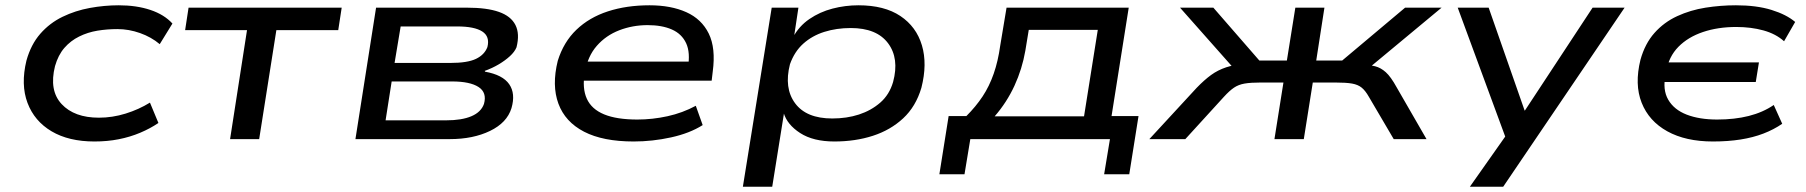

<svg xmlns="http://www.w3.org/2000/svg" viewBox="-20 -526 6828 726"><path d="M337 9Q240 9 175 -29.5Q110 -68 84 -137Q58 -206 80 -297Q97 -358 132.5 -398.5Q168 -439 216.5 -462.5Q265 -486 320 -496Q375 -506 429 -506Q496 -506 548.5 -488.5Q601 -471 632 -437L584 -359Q552 -386 509.5 -401Q467 -416 424 -416Q385 -416 348.5 -410Q312 -404 279.5 -388Q247 -372 223.5 -345Q200 -318 188 -276Q165 -184 213 -132.5Q261 -81 354 -81Q405 -81 455 -96.5Q505 -112 547 -138L579 -61Q548 -40 510 -24Q472 -8 429 0.5Q386 9 337 9Z M850 0 914 -412H680L693 -497H1272L1259 -412H1025L960 0Z M1324 0 1402 -497H1746Q1821 -497 1866.5 -481Q1912 -465 1929 -431.5Q1946 -398 1933 -347Q1926 -330 1908 -313.5Q1890 -297 1865.5 -282.5Q1841 -268 1813 -258L1814 -255Q1881 -243 1905.5 -207.5Q1930 -172 1914 -117Q1897 -62 1833 -31Q1769 0 1681 0ZM1438 -71H1667Q1726 -71 1762.5 -86.5Q1799 -102 1810 -133Q1822 -176 1789.5 -197Q1757 -218 1689 -218H1461ZM1472 -288H1683Q1748 -288 1780 -303.5Q1812 -319 1823 -348Q1833 -388 1803.5 -407Q1774 -426 1709 -426H1495Z M2376 9Q2260 9 2188.5 -28Q2117 -65 2091.5 -134Q2066 -203 2089 -296Q2111 -367 2159.5 -413.5Q2208 -460 2278.5 -483Q2349 -506 2436 -506Q2517 -506 2575 -480Q2633 -454 2660 -399Q2687 -344 2675 -255L2671 -221H2162L2173 -293H2609L2581 -269Q2591 -327 2574.5 -362.5Q2558 -398 2520.5 -414.5Q2483 -431 2429 -431Q2372 -431 2321.5 -411.5Q2271 -392 2236.5 -352.5Q2202 -313 2192 -253L2191 -251Q2181 -192 2199 -152.5Q2217 -113 2264.5 -93.5Q2312 -74 2390 -74Q2447 -74 2504 -86.5Q2561 -99 2611 -126L2637 -53Q2588 -22 2517.5 -6.5Q2447 9 2376 9Z M2789 180 2898 -497H2999L2982 -384H2978Q3001 -427 3040.5 -454Q3080 -481 3128 -493.5Q3176 -506 3226 -506Q3324 -506 3384.5 -465.5Q3445 -425 3466 -354.5Q3487 -284 3464 -194Q3443 -123 3395 -78.5Q3347 -34 3280.5 -12.5Q3214 9 3135 9Q3055 9 3005.5 -23Q2956 -55 2943 -100L2945 -101L2900 180ZM3127 -78Q3182 -78 3228 -93Q3274 -108 3308.5 -138Q3343 -168 3357 -216Q3381 -305 3338 -362.5Q3295 -420 3197 -420Q3143 -420 3097 -405.5Q3051 -391 3017.5 -361Q2984 -331 2967 -283Q2944 -193 2986.5 -135.5Q3029 -78 3127 -78Z M3532 133 3567 -87H3634Q3670 -123 3695.5 -161.5Q3721 -200 3737.5 -247.5Q3754 -295 3762 -353L3786 -497H4248L4183 -87H4285L4250 133H4155L4177 0H3649L3627 133ZM3741 -86H4079L4131 -413H3870L3857 -334Q3845 -265 3816 -202Q3787 -139 3741 -86Z M4326 0 4505 -194Q4534 -224 4559.5 -242.5Q4585 -261 4616.5 -271.5Q4648 -282 4691 -284L4659 -252L4442 -497H4568L4742 -297H4846L4878 -497H4988L4957 -297H5055L5293 -497H5431L5136 -252L5126 -284Q5158 -281 5179.5 -275.5Q5201 -270 5220 -253Q5239 -236 5261 -196L5374 0H5250L5156 -160Q5143 -183 5129 -194.5Q5115 -206 5092.5 -210Q5070 -214 5028 -214H4944L4910 0H4799L4833 -214H4748Q4709 -214 4686 -210Q4663 -206 4646 -194.5Q4629 -183 4608 -160L4462 0Z M5538 180 5681 -23 5688 35 5492 -497H5609L5745 -108H5746L6002 -497H6123L5664 180Z M6457 9Q6354 9 6284.5 -29.5Q6215 -68 6187.5 -137.5Q6160 -207 6183 -300Q6200 -361 6236 -401.5Q6272 -442 6322 -465Q6372 -488 6429 -497Q6486 -506 6544 -506Q6622 -506 6678.5 -488.5Q6735 -471 6768 -443L6726 -370Q6695 -398 6648 -411Q6601 -424 6545 -424Q6476 -424 6419.5 -405Q6363 -386 6326.5 -349Q6290 -312 6280 -255L6266 -290H6631L6619 -216H6253L6278 -243Q6266 -187 6288 -149Q6310 -111 6358 -92.5Q6406 -74 6473 -74Q6539 -74 6592.5 -87.5Q6646 -101 6687 -129L6719 -58Q6687 -36 6648 -21Q6609 -6 6561.5 1.5Q6514 9 6457 9Z"/></svg>

Font: Nunito Sans 7pt Expanded Medium
Style: Italic
Weight: 500
Width: 7
Italic angle: -9°
Designer: Vernon Adams
Foundry: Vernon Adams
Version: Version 3.101;gftools[0.9.27]